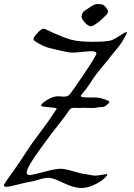

<svg xmlns="http://www.w3.org/2000/svg" viewBox="-49 -931 666 957"><path d="M474.6 -850.6Q469.7 -846.7 459 -835.9Q448.2 -825.2 439.5 -819.3Q413.1 -799.8 404.3 -799.8Q391.6 -799.8 375 -817.4Q357.4 -836.9 357.4 -848.6Q357.4 -849.6 357.9 -851.6Q358.4 -853.5 358.4 -854.5Q359.4 -859.4 361.3 -863.3Q363.3 -867.2 365.2 -870.1Q367.2 -873 371.6 -876.5Q376 -879.9 378.4 -881.3Q380.9 -882.8 387.2 -886.7Q393.6 -890.6 395.5 -892.6Q421.9 -911.1 435.5 -911.1H439.5Q460 -909.2 463.9 -907.7Q467.8 -906.2 478.5 -894.5Q489.3 -881.8 489.3 -875Q489.3 -862.3 474.6 -850.6ZM424.8 -55.7Q438.5 -55.7 460 -59.6Q481.4 -63.5 482.4 -63.5Q485.4 -63.5 485.4 -60.5Q485.4 -54.7 467.8 -39.1Q450.2 -23.4 418.5 -8.8Q386.7 5.9 355.5 5.9Q319.3 5.9 266.6 -19.5Q213.9 -44.9 193.4 -44.9Q173.8 -44.9 144 -35.6Q114.3 -26.4 97.7 -24.4Q83 -22.5 40 -11.2Q-2.9 0 -16.6 0Q-29.3 0 -29.3 -6.8Q-29.3 -11.7 -17.1 -29.3Q-4.9 -46.9 23.9 -87.4Q52.7 -127.9 78.1 -168Q107.4 -213.9 148.9 -268.1Q190.4 -322.3 232.4 -386.7Q233.4 -387.7 233.4 -389.6Q233.4 -393.6 194.8 -396.5Q156.2 -399.4 156.2 -404.3Q156.2 -415 186 -433.1Q215.8 -451.2 240.2 -451.2Q245.1 -451.2 255.4 -450.2Q265.6 -449.2 269.5 -449.2Q290 -449.2 299.8 -461.9Q315.4 -481.4 373.5 -567.9Q431.6 -654.3 431.6 -664.1Q431.6 -675.8 406.2 -675.8Q394.5 -675.8 362.3 -672.4Q330.1 -668.9 313.5 -668.9Q296.9 -668.9 284.2 -671.9Q271.5 -674.8 240.2 -681.6Q209 -688.5 195.8 -691.9Q182.6 -695.3 161.1 -705.1Q139.6 -714.8 122.1 -728.5Q118.2 -731.4 118.2 -737.3Q118.2 -745.1 137.7 -766.6Q157.2 -788.1 168 -788.1Q169.9 -788.1 175.8 -786.1Q262.7 -745.1 302.7 -733.9Q342.8 -722.7 409.2 -722.7Q474.6 -722.7 500 -728.5Q514.6 -731.4 545.4 -751.5Q576.2 -771.5 581.1 -771.5Q583 -771.5 583 -768.6Q583 -767.6 581.1 -761.7Q568.4 -736.3 558.1 -720.2Q547.9 -704.1 529.8 -683.1Q511.7 -662.1 503.9 -651.4Q489.3 -631.8 465.8 -604Q442.4 -576.2 430.7 -560.5Q419.9 -546.9 400.9 -517.1Q381.8 -487.3 359.4 -461.9Q353.5 -454.1 353.5 -453.1Q353.5 -445.3 384.8 -445.3H412.1Q447.3 -445.3 460.9 -439.5Q463.9 -438.5 474.6 -435.1Q485.4 -431.6 490.7 -428.7Q496.1 -425.8 496.1 -421.9Q496.1 -419.9 494.1 -418Q481.4 -405.3 474.6 -401.4Q467.8 -397.5 458.5 -397.5Q449.2 -397.5 443.4 -396.5Q427.7 -392.6 411.1 -392.6Q404.3 -392.6 391.1 -393.1Q377.9 -393.6 370.1 -393.6Q361.3 -393.6 353.5 -393.1Q345.7 -392.6 342.8 -392.6Q338.9 -392.6 331.1 -393.1Q323.2 -393.6 320.3 -393.6Q303.7 -393.6 296.9 -382.8Q279.3 -355.5 240.7 -307.1Q202.1 -258.8 182.6 -231.4Q180.7 -228.5 161.6 -202.6Q142.6 -176.8 127.4 -154.8Q112.3 -132.8 98.1 -107.4Q84 -82 84 -70.3Q84 -58.6 99.6 -58.6Q113.3 -58.6 169.9 -74.2Q226.6 -89.8 252.9 -89.8Q274.4 -89.8 314.9 -77.6Q355.5 -65.4 374 -63.5Q384.8 -62.5 400.4 -59.1Q416 -55.7 424.8 -55.7Z"/></svg>

Font: Isabella
Style: Medium
Weight: 500
Designer: John Stracke
Version: Version 001.202